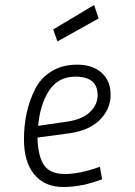

<svg xmlns="http://www.w3.org/2000/svg" viewBox="-20 -740 540 769"><path d="M186 -454Q229 -481 289.5 -481Q350 -481 386.5 -449Q423 -417 423 -360Q423 -303 380 -260Q337 -217 257 -206L130 -189Q132 -114 156.5 -78.5Q181 -43 240 -43Q299 -43 380 -72L389 -22Q308 9 233.5 9Q159 9 117.5 -41Q76 -91 76 -182Q76 -294 120 -382Q143 -428 186 -454ZM133 -236 250 -253Q310 -262 340.5 -291.5Q371 -321 371 -359Q371 -433 282 -433Q213 -433 176.5 -377Q140 -321 133 -236ZM193 -622 357 -720 375 -666 210 -574Z"/></svg>

Font: Lekton
Style: Italic
Weight: 400
Italic angle: -9.3°
Designer: Paolo Mazzetti, Luciano Perondi, Raffaele Flato, Elena Papassissa, Emilio Macchia, Michela Povoleri, Tobias Seemiller, R
Version: Version 3.000